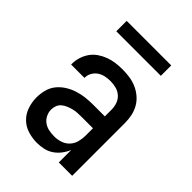

<svg xmlns="http://www.w3.org/2000/svg" viewBox="-207 -806 914 914"><g transform="rotate(45 250.0 -348.5)"><path d="M208 8Q178 8 148 -1Q118 -10 96 -31.5Q74 -53 64 -83Q54 -113 54 -143Q54 -169 60.5 -194.5Q67 -220 83 -240Q99 -260 121 -274Q143 -288 167.5 -296Q192 -304 217.5 -307Q243 -310 269 -310H348V-355Q348 -375 341.5 -393.5Q335 -412 320.5 -425Q306 -438 287 -443Q268 -448 249 -448Q231 -448 214 -444.5Q197 -441 182.5 -431.5Q168 -422 159 -406.5Q150 -391 150 -374V-371H60V-376Q60 -399 67 -421Q74 -443 87 -461.5Q100 -480 119 -493Q138 -506 159.5 -514Q181 -522 203.5 -525Q226 -528 249 -528Q273 -528 297.5 -524.5Q322 -521 344 -511.5Q366 -502 385 -486Q404 -470 416 -449Q428 -428 433 -404Q438 -380 438 -355V0H348V-84Q340 -64 326 -45.5Q312 -27 293.5 -14.5Q275 -2 253 3Q231 8 208 8ZM246 -72Q267 -72 287.5 -79Q308 -86 322.5 -101.5Q337 -117 342.5 -138Q348 -159 348 -180V-230H269Q255 -230 241 -229Q227 -228 214 -224.5Q201 -221 188 -215.5Q175 -210 164.5 -201Q154 -192 149 -179Q144 -166 144 -152Q144 -134 152.5 -117Q161 -100 176 -89.5Q191 -79 209 -75.5Q227 -72 246 -72ZM100 -635V-705H400V-635Z"/></g></svg>

Font: Iosevka Term Curly Medium
Style: Regular
Weight: 500
Designer: Belleve Invis
Foundry: Belleve Invis
Version: Version 32.3.0